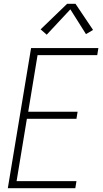

<svg xmlns="http://www.w3.org/2000/svg" viewBox="-20 -987 540 1007"><path d="M21 0 143 -735H496L490 -698H177L128 -401H387L381 -364H121L67 -37H381L375 0ZM225 -805 193 -833 332 -967H376L468 -830L431 -808L349 -938Z"/></svg>

Font: Iosevka Curly XLtObl
Style: Regular
Weight: 200
Italic angle: -9°
Monospace: yes
Designer: Belleve Invis
Foundry: Belleve Invis
Version: Version 11.1.0; ttfautohint (v1.8.3)